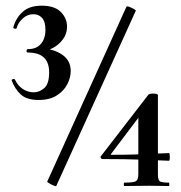

<svg xmlns="http://www.w3.org/2000/svg" viewBox="-20 -654 636 676"><path d="M125 -473V-483Q166 -483 197.5 -462.5Q229 -442 229 -404Q229 -381 217 -357.5Q205 -334 180 -318Q155 -302 116 -302Q74 -302 53 -321.5Q32 -341 21 -371Q20 -374 26 -375.5Q32 -377 33 -373Q43 -352 60.5 -340.5Q78 -329 99 -329Q119 -329 136 -344Q153 -359 153 -399Q153 -434 134.5 -451.5Q116 -469 78 -469Q73 -469 73.5 -475Q74 -481 78 -481Q99 -481 112.5 -489.5Q126 -498 133 -513.5Q140 -529 140 -549Q140 -578 128 -591Q116 -604 98 -604Q76 -604 59.5 -588.5Q43 -573 39 -556Q38 -552 32 -553Q26 -554 27 -558Q36 -591 60 -612.5Q84 -634 127 -634Q172 -634 194 -612Q216 -590 216 -560Q216 -535 201.5 -515.5Q187 -496 166 -485Q145 -474 125 -473ZM178 1Q178 3 169.5 -0.5Q161 -4 153.5 -8.5Q146 -13 146 -14L425 -630Q427 -633 435 -630Q443 -627 451 -622.5Q459 -618 458 -616ZM536 -41Q536 -22 541.5 -16.5Q547 -11 575 -11Q576 -11 576 -5Q576 1 575 1Q559 1 543 0.5Q527 0 505 0Q480 0 458 0.5Q436 1 417 1Q416 1 416 -5Q416 -11 417 -11Q450 -11 458.5 -16Q467 -21 467 -41V-254L485 -263L371 -112Q368 -109 373 -109Q420 -109 452 -110Q484 -111 512.5 -112.5Q541 -114 575 -115Q578 -115 578 -101.5Q578 -88 575 -88Q528 -90 475 -92Q422 -94 341 -94Q337 -94 335 -98Q333 -102 336 -105L502 -320Q506 -325 521 -324.5Q536 -324 536 -319Z"/></svg>

Font: Cormorant Garamond Light
Style: Bold
Weight: 700
Version: Version 4.001